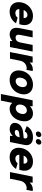

<svg xmlns="http://www.w3.org/2000/svg" viewBox="1631 -2363 932 4234"><g transform="rotate(90 2097.0 -246.0)"><path d="M237 7Q160 7 109.5 -25.5Q59 -58 39 -117Q19 -176 34 -255Q49 -328 91.5 -385Q134 -442 196.5 -474.5Q259 -507 330 -507Q405 -507 454 -476.5Q503 -446 522.5 -390Q542 -334 527 -260Q525 -248 521.5 -235Q518 -222 513 -206H181Q181 -179 191 -159.5Q201 -140 221 -129.5Q241 -119 268 -119Q299 -119 326.5 -132Q354 -145 370 -169L494 -133Q451 -66 384 -29.5Q317 7 237 7ZM376 -301Q380 -326 372.5 -345Q365 -364 348 -375Q331 -386 307 -385Q285 -384 264 -373.5Q243 -363 227 -344.5Q211 -326 201 -301Z M1018 0H885L886 -55Q857 -27 819.5 -10Q782 7 742 7Q686 7 650 -18Q614 -43 600.5 -91.5Q587 -140 600 -208L658 -500H804L750 -226Q740 -176 755.5 -150Q771 -124 812 -124Q853 -124 880 -151Q907 -178 917 -228L971 -500H1117Z M1228 -500H1361L1358 -434Q1383 -460 1412.5 -477.5Q1442 -495 1476 -501Q1510 -507 1547 -500L1520 -362Q1495 -371 1464.5 -367.5Q1434 -364 1404 -347.5Q1374 -331 1350.5 -299Q1327 -267 1318 -218L1274 0H1128Z M1743 7Q1670 7 1618.5 -24Q1567 -55 1545.5 -113Q1524 -171 1539 -250Q1555 -329 1600 -386.5Q1645 -444 1709.5 -475.5Q1774 -507 1847 -507Q1921 -507 1973 -475.5Q2025 -444 2047.5 -386.5Q2070 -329 2055 -250Q2039 -171 1993 -113Q1947 -55 1881.5 -24Q1816 7 1743 7ZM1768 -125Q1795 -125 1821.5 -139Q1848 -153 1868.5 -180.5Q1889 -208 1898 -250Q1905 -292 1896.5 -319.5Q1888 -347 1867.5 -361Q1847 -375 1820 -375Q1794 -375 1768.5 -361Q1743 -347 1724 -319.5Q1705 -292 1696 -250Q1688 -208 1696 -180.5Q1704 -153 1723 -139Q1742 -125 1768 -125Z M2234 -77 2254 -78 2199 200H2053L2192 -500H2324L2321 -437Q2338 -457 2363 -472.5Q2388 -488 2418 -497.5Q2448 -507 2481 -507Q2544 -507 2587 -475.5Q2630 -444 2646.5 -386.5Q2663 -329 2647 -250Q2632 -172 2592.5 -114Q2553 -56 2497.5 -24.5Q2442 7 2378 7Q2321 7 2285 -18Q2249 -43 2234 -77ZM2490 -250Q2502 -305 2480.5 -338.5Q2459 -372 2414 -372Q2387 -372 2360.5 -358Q2334 -344 2315 -317Q2296 -290 2288 -250Q2281 -211 2289 -183.5Q2297 -156 2317 -141.5Q2337 -127 2366 -127Q2396 -127 2421.5 -142.5Q2447 -158 2465 -185.5Q2483 -213 2490 -250Z M2976 0 2978 -62Q2946 -30 2912.5 -12Q2879 6 2829 6Q2782 6 2748 -10.5Q2714 -27 2699 -59Q2684 -91 2693 -136Q2705 -198 2758 -239Q2811 -280 2906 -290L3026 -303L3033 -336Q3036 -353 3023 -369.5Q3010 -386 2975 -386Q2944 -386 2918.5 -370Q2893 -354 2878 -324L2762 -369Q2797 -436 2860 -471.5Q2923 -507 3005 -507Q3107 -507 3150 -456Q3193 -405 3176 -319L3112 0ZM3008 -213 2913 -202Q2885 -198 2867.5 -184.5Q2850 -171 2846 -151Q2842 -132 2855.5 -119Q2869 -106 2898 -106Q2925 -106 2947.5 -117.5Q2970 -129 2985 -150.5Q3000 -172 3006 -204ZM2929 -570Q2903 -570 2889.5 -587.5Q2876 -605 2881 -631Q2886 -656 2907 -674Q2928 -692 2953 -692Q2979 -692 2993 -674Q3007 -656 3002 -631Q2997 -605 2976 -587.5Q2955 -570 2929 -570ZM3096 -570Q3070 -570 3056.5 -587.5Q3043 -605 3048 -631Q3053 -656 3074 -674Q3095 -692 3120 -692Q3146 -692 3160 -674Q3174 -656 3169 -631Q3164 -605 3143 -587.5Q3122 -570 3096 -570Z M3448 7Q3371 7 3320.5 -25.5Q3270 -58 3250 -117Q3230 -176 3245 -255Q3260 -328 3302.5 -385Q3345 -442 3407.5 -474.5Q3470 -507 3541 -507Q3616 -507 3665 -476.5Q3714 -446 3733.5 -390Q3753 -334 3738 -260Q3736 -248 3732.5 -235Q3729 -222 3724 -206H3392Q3392 -179 3402 -159.5Q3412 -140 3432 -129.5Q3452 -119 3479 -119Q3510 -119 3537.5 -132Q3565 -145 3581 -169L3705 -133Q3662 -66 3595 -29.5Q3528 7 3448 7ZM3587 -301Q3591 -326 3583.5 -345Q3576 -364 3559 -375Q3542 -386 3518 -385Q3496 -384 3475 -373.5Q3454 -363 3438 -344.5Q3422 -326 3412 -301Z M3875 -500H4008L4005 -434Q4030 -460 4059.5 -477.5Q4089 -495 4123 -501Q4157 -507 4194 -500L4167 -362Q4142 -371 4111.5 -367.5Q4081 -364 4051 -347.5Q4021 -331 3997.5 -299Q3974 -267 3965 -218L3921 0H3775Z"/></g></svg>

Font: Albert Sans ExtraBold
Style: Italic
Weight: 800
Italic angle: -11.25°
Designer: Andreas Rasmussen
Foundry: a.Foundry
Version: Version 1.025